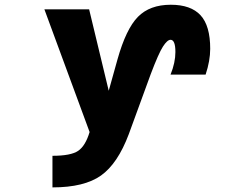

<svg xmlns="http://www.w3.org/2000/svg" viewBox="-20 -564 1040 813"><path d="M202.1 229.5V95.7Q280.3 95.7 311 74.7Q341.8 53.7 359.4 -4.9L168 -524.4H357.4L440.4 -179.7L477.5 -312.5Q513.7 -441.4 564 -492.7Q614.3 -543.9 703.1 -543.9Q788.1 -543.9 829.1 -499.5Q870.1 -455.1 870.1 -357.4Q870.1 -306.6 850.6 -248H702.1Q722.7 -298.8 722.7 -343.8Q722.7 -395.5 702.1 -395.5Q688.5 -395.5 669.9 -366.7Q651.4 -337.9 618.2 -250L525.4 3.9Q478.5 128.9 407.7 179.2Q336.9 229.5 202.1 229.5Z"/></svg>

Font: GenEi Gothic M Heavy
Style: Regular
Weight: 800
Designer: o_tamon (Modified); [Source Han Sans]
Ryoko NISHIZUKA  (kana & ideographs); Paul D. Hunt (Latin, Greek & Cyrillic); Wenl
Version: Version 1.1a;Original Version 1.004